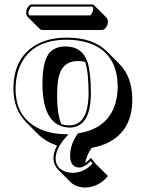

<svg xmlns="http://www.w3.org/2000/svg" viewBox="-20 -610 662 873"><path d="M41 -205.1Q41 -352.1 151.9 -410.2Q209 -439.5 285.2 -439Q403.3 -438.5 465.8 -376.5L522.5 -319.8Q581.5 -259.8 581.5 -157.2Q581.5 -20.5 477.1 35.6Q441.4 54.7 397.5 62Q372.6 96.7 367.2 131.3Q379.4 122.6 392.1 108.9L395 109.9L414.1 133.8L470.7 190.4Q432.6 236.8 377.9 242.2Q372.6 242.7 368.7 242.7Q325.7 242.2 299.8 217.3L243.7 160.6Q223.6 139.6 223.1 109.9Q223.6 81.1 239.3 51.8Q188.5 34.7 154.3 1.5L98.1 -55.2Q41.5 -113.3 41 -205.1ZM334.5 -332.5Q260.7 -332.5 245.6 -253.4Q239.7 -223.1 239.7 -171.4Q240.2 -89.8 258.8 -45.9Q275.9 -39.6 296.9 -40Q382.3 -42.5 382.8 -187Q382.3 -284.7 367.2 -328.6Q352.1 -332.5 334.5 -332.5ZM444.3 -473.6H170.4Q165.5 -474.6 162.1 -477.1L105.5 -533.7Q99.1 -541 99.1 -553.2Q99.1 -571.8 113.8 -585.4Q119.6 -589.8 124 -589.8H399.9Q404.3 -588.9 407.2 -586.9L463.9 -530.3Q470.2 -523.4 470.7 -511.2Q470.7 -491.2 455.1 -478Q449.2 -474.1 444.3 -473.6ZM388.2 -540Q394 -540 401.4 -557.6Q403.8 -564 403.8 -567.9Q403.8 -569.8 403.3 -572Q402.8 -574.2 402.3 -575.7Q401.9 -577.1 400.9 -578.6L399.9 -580.1H124Q119.6 -580.1 111.8 -563Q109.4 -556.6 108.9 -553.2Q108.9 -549.3 109.9 -546.1Q110.8 -543 112.3 -541.5L113.8 -540ZM277.8 -398.9Q356 -398.9 379.4 -322.8Q393.1 -276.4 393.1 -187Q393.1 -41 308.6 -30.8Q302.2 -30.3 296.9 -29.8Q173.8 -33.2 172.9 -228Q172.9 -339.8 210 -375.5Q235.4 -398.4 277.8 -398.9ZM50.8 -205.1Q50.8 -80.1 152.3 -27.8Q202.6 -2.4 270 0L291.5 0.5L277.3 16.6Q233.9 65.9 232.9 109.9Q232.9 154.8 278.8 170.9Q294.9 175.8 312 175.8Q361.8 174.8 400.9 133.8L392.6 123Q362.8 151.4 340.8 151.9Q299.3 150.4 298.8 99.1Q299.3 44.9 332.5 -0.5L335 -3.9L338.9 -4.4Q468.8 -25.9 503.9 -137.2Q514.6 -172.9 515.1 -213.9Q515.1 -357.9 402.8 -407.2Q353 -428.7 285.2 -429.2Q140.1 -430.2 81.5 -331.1Q51.3 -278.3 50.8 -205.1Z"/></svg>

Font: Linux Biolinum Shadow O
Style: Bold
Weight: 700
Designer: Philipp H. Poll
Foundry: Philipp H. Poll
Version: Version 0.9.2